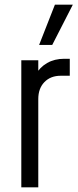

<svg xmlns="http://www.w3.org/2000/svg" viewBox="-20 -800 331 820"><path d="M71 0V-542.5H143.5V-464.5L131 -479.5Q150 -513 181.5 -531Q213 -549 254.5 -549H278V-476.5H239.5Q196 -476.5 169.8 -449.5Q143.5 -422.5 143.5 -377V0ZM147 -608 214.5 -780H291L203 -608Z"/></svg>

Font: Mohave Light
Style: Regular
Weight: 400
Version: Version 2.003